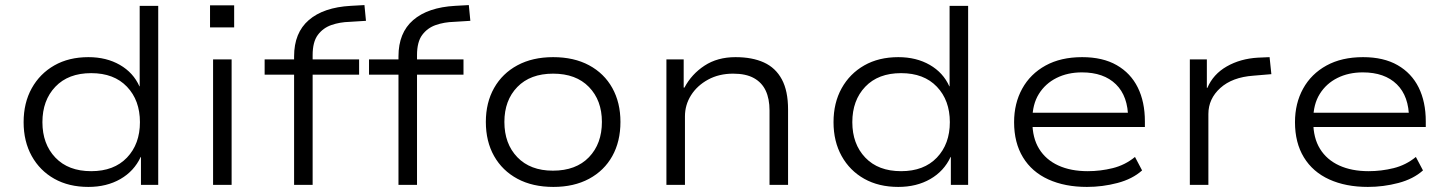

<svg xmlns="http://www.w3.org/2000/svg" viewBox="-20 -728 5703 756"><path d="M328 8Q251 8 194 -24Q137 -56 105 -113.5Q73 -171 73 -247Q73 -323 105 -380.5Q137 -438 194 -470.5Q251 -503 328 -503Q399 -503 452 -472.5Q505 -442 529 -388H530V-705H603V0H535V-110H534Q508 -54 454 -23Q400 8 328 8ZM339 -54Q429 -54 480 -107.5Q531 -161 531 -247Q531 -333 480 -386.5Q429 -440 339 -440Q249 -440 198 -386.5Q147 -333 147 -247Q147 -161 198 -107.5Q249 -54 339 -54Z M807 -620V-707H902V-620ZM819 0V-494H892V0Z M1138 0V-434H1022V-494H1155L1138 -478V-506Q1138 -599 1196 -649Q1254 -699 1361 -705L1415 -708L1421 -646L1357 -642Q1318 -641 1285 -629.5Q1252 -618 1231.5 -590.5Q1211 -563 1211 -511V-484L1197 -494H1394V-434H1211V0Z M1549 0V-434H1433V-494H1566L1549 -478V-506Q1549 -599 1607 -649Q1665 -699 1772 -705L1826 -708L1832 -646L1768 -642Q1729 -641 1696 -629.5Q1663 -618 1642.5 -590.5Q1622 -563 1622 -511V-484L1608 -494H1805V-434H1622V0Z M2159 8Q2077 8 2017.5 -24Q1958 -56 1925.5 -113.5Q1893 -171 1893 -248Q1893 -324 1925.5 -381.5Q1958 -439 2017.5 -471Q2077 -503 2158 -503Q2240 -503 2299.5 -471Q2359 -439 2391 -381.5Q2423 -324 2423 -248Q2423 -171 2391 -113.5Q2359 -56 2299.5 -24Q2240 8 2159 8ZM2157 -56Q2248 -56 2299 -109Q2350 -162 2350 -248Q2350 -333 2299 -385.5Q2248 -438 2158 -438Q2068 -438 2017 -385.5Q1966 -333 1966 -248Q1966 -162 2017 -109Q2068 -56 2157 -56Z M2604 0V-494H2672V-383H2675Q2703 -436 2754 -469.5Q2805 -503 2876 -503Q2942 -503 2988 -482Q3034 -461 3058.5 -415.5Q3083 -370 3083 -297V0H3010V-293Q3010 -339 2995 -371Q2980 -403 2948.5 -420.5Q2917 -438 2867 -438Q2811 -438 2768 -414.5Q2725 -391 2701 -353Q2677 -315 2677 -270V0Z M3517 8Q3440 8 3383 -24Q3326 -56 3294 -113.5Q3262 -171 3262 -247Q3262 -323 3294 -380.5Q3326 -438 3383 -470.5Q3440 -503 3517 -503Q3588 -503 3641 -472.5Q3694 -442 3718 -388H3719V-705H3792V0H3724V-110H3723Q3697 -54 3643 -23Q3589 8 3517 8ZM3528 -54Q3618 -54 3669 -107.5Q3720 -161 3720 -247Q3720 -333 3669 -386.5Q3618 -440 3528 -440Q3438 -440 3387 -386.5Q3336 -333 3336 -247Q3336 -161 3387 -107.5Q3438 -54 3528 -54Z M4260 8Q4173 8 4108 -21.5Q4043 -51 4008 -108.5Q3973 -166 3973 -247Q3973 -321 4005 -379Q4037 -437 4097 -470Q4157 -503 4241 -503Q4322 -503 4377 -471.5Q4432 -440 4460 -383.5Q4488 -327 4488 -250V-228H4024V-284H4446L4422 -261Q4422 -349 4374 -396Q4326 -443 4240 -443Q4184 -443 4140 -421Q4096 -399 4070.5 -358Q4045 -317 4045 -258V-248Q4045 -185 4071.5 -142Q4098 -99 4147 -76.5Q4196 -54 4263 -54Q4313 -54 4361.5 -66Q4410 -78 4449 -110L4477 -57Q4439 -23 4380 -7.5Q4321 8 4260 8Z M4665 0V-494H4732V-382H4734Q4757 -436 4810.5 -466.5Q4864 -497 4933 -501L4979 -503L4986 -436L4915 -430Q4832 -424 4785 -381.5Q4738 -339 4738 -279V0Z M5366 8Q5279 8 5214 -21.5Q5149 -51 5114 -108.5Q5079 -166 5079 -247Q5079 -321 5111 -379Q5143 -437 5203 -470Q5263 -503 5347 -503Q5428 -503 5483 -471.5Q5538 -440 5566 -383.5Q5594 -327 5594 -250V-228H5130V-284H5552L5528 -261Q5528 -349 5480 -396Q5432 -443 5346 -443Q5290 -443 5246 -421Q5202 -399 5176.5 -358Q5151 -317 5151 -258V-248Q5151 -185 5177.5 -142Q5204 -99 5253 -76.5Q5302 -54 5369 -54Q5419 -54 5467.5 -66Q5516 -78 5555 -110L5583 -57Q5545 -23 5486 -7.5Q5427 8 5366 8Z"/></svg>

Font: Nunito Sans 7pt SemiExpanded Light
Style: Regular
Weight: 300
Width: 6
Designer: Vernon Adams
Foundry: Vernon Adams
Version: Version 3.101;gftools[0.9.27]